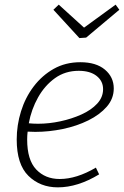

<svg xmlns="http://www.w3.org/2000/svg" viewBox="-20 -800 534 827"><path d="M229 7Q153 7 102.5 -42.5Q52 -92 52 -199Q52 -261 70.5 -320.5Q89 -380 125 -427.5Q161 -475 211.5 -503.5Q262 -532 326 -532Q394 -532 432 -500Q470 -468 470 -419Q470 -375 440 -340.5Q410 -306 360.5 -281.5Q311 -257 251 -244.5Q191 -232 132 -232Q115 -232 99 -233Q97 -216 97 -199Q97 -111 136 -70Q175 -29 237 -29Q310 -29 393 -78L407 -49Q315 7 229 7ZM319 -495Q261 -495 217 -463.5Q173 -432 144 -380.5Q115 -329 104 -269Q123 -267 144 -267Q191 -267 240 -277.5Q289 -288 331 -307Q373 -326 398.5 -353.5Q424 -381 424 -416Q424 -451 396 -473Q368 -495 319 -495ZM478 -780 494 -758 351 -638 322 -636 210 -758 233 -780 342 -681Z"/></svg>

Font: Bitter Light
Style: Italic
Weight: 300
Italic angle: -9°
Designer: Sol Matas, and Bitter project Authors
Foundry: Sol Matas
Version: Version 2.001